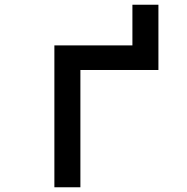

<svg xmlns="http://www.w3.org/2000/svg" viewBox="-20 -792 790 812"><path d="M210 -600H650V-496H320V0H210ZM540 -772H650V-590H540Z"/></svg>

Font: Martian Mono Custom sWd Rg
Style: Regular
Weight: 400
Width: 6
Monospace: yes
Designer: Alex Havermale
Foundry: Evil Martians
Version: Version 1.000